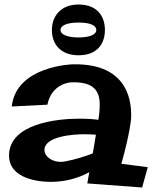

<svg xmlns="http://www.w3.org/2000/svg" viewBox="-20 -797 675 851"><path d="M518 -71C557 -210 561 -271 561 -271C564 -333 558 -517 303 -512C303 -512 52 -506 32 -325L190 -333C209 -428 294 -432 294 -432C392 -436 422 -397 422 -334C422 -312 420 -290 416 -266C394 -269 366 -271 331 -271C232 -271 20 -249 20 -107C20 -17 124 9 205 9C260 9 320 -3 376 -34C376 -34 370 -4 367 16L610 34L635 -56ZM405 -200C401 -173 396 -144 391 -117C360 -105 315 -90 266 -81C218 -73 177 -101 177 -132C177 -193 304 -202 353 -202C372 -202 390 -201 405 -200ZM445 -664C445 -726 410 -777 328 -777C250 -777 210 -726 210 -664C210 -602 248 -552 328 -552C410 -552 445 -602 445 -664ZM407 -664C407 -646 383 -631 328 -631C274 -631 248 -646 248 -664C248 -683 275 -697 328 -697C383 -697 407 -683 407 -664Z"/></svg>

Font: Peralta
Style: Regular
Weight: 400
Designer: Astigmatic (AOETI)
Foundry: Astigmatic (AOETI)
Version: Version 1.000